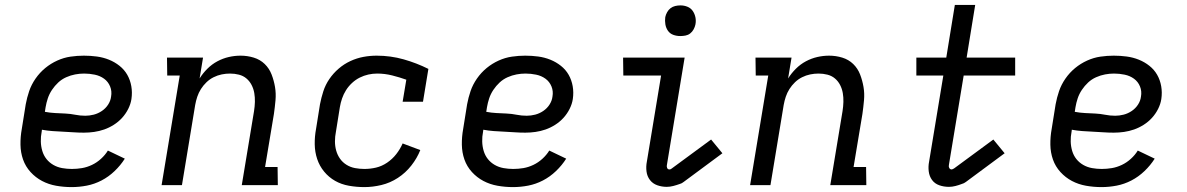

<svg xmlns="http://www.w3.org/2000/svg" viewBox="-20 -755 4840 783"><path d="M272 8Q240 8 209 2.5Q178 -3 151.5 -17Q125 -31 104.5 -53.5Q84 -76 74 -104.5Q64 -133 63.5 -165Q63 -197 69 -230L85 -330Q90 -357 99 -383.5Q108 -410 125 -434.5Q142 -459 164.5 -477.5Q187 -496 213.5 -508Q240 -520 267.5 -524Q295 -528 322 -528Q349 -528 375 -524.5Q401 -521 424.5 -511.5Q448 -502 467.5 -486.5Q487 -471 499 -450Q511 -429 515.5 -403.5Q520 -378 516 -351Q513 -331 503 -311Q493 -291 478 -274.5Q463 -258 444 -246Q425 -234 405 -227Q385 -220 364 -217Q343 -214 322 -214Q301 -214 279.5 -215.5Q258 -217 236.5 -218Q215 -219 193.5 -220.5Q172 -222 151 -226L150 -218Q146 -198 146.5 -178Q147 -158 152.5 -139.5Q158 -121 169.5 -106.5Q181 -92 197.5 -82.5Q214 -73 233.5 -69.5Q253 -66 273 -66Q294 -66 314.5 -69.5Q335 -73 355 -82.5Q375 -92 392 -107.5Q409 -123 420 -141L489 -108Q472 -81 447.5 -57.5Q423 -34 394 -19Q365 -4 334 2Q303 8 272 8ZM328 -283Q345 -283 362.5 -287.5Q380 -292 395.5 -302.5Q411 -313 421 -328.5Q431 -344 433 -361Q437 -383 429 -402.5Q421 -422 404.5 -434Q388 -446 366.5 -450.5Q345 -455 323 -455Q305 -455 286.5 -451.5Q268 -448 250 -440Q232 -432 217.5 -418.5Q203 -405 192 -388.5Q181 -372 175 -354Q169 -336 166 -318L163 -299Q184 -295 204.5 -294Q225 -293 246 -292Q267 -291 287 -287Q307 -283 328 -283Z M639 0 713 -447H662L661 -520H808L794 -435Q807 -456 825.5 -474.5Q844 -493 866.5 -505Q889 -517 913 -522.5Q937 -528 961 -528Q989 -528 1015 -520Q1041 -512 1059.5 -494Q1078 -476 1087.5 -451.5Q1097 -427 1101.5 -400.5Q1106 -374 1103.5 -346Q1101 -318 1097 -290L1061 -74H1112L1113 0H966L1016 -302Q1019 -321 1019.5 -339.5Q1020 -358 1017 -375.5Q1014 -393 1006 -408.5Q998 -424 985 -435Q972 -446 954.5 -450.5Q937 -455 918 -455Q901 -455 884 -451.5Q867 -448 851 -440Q835 -432 822 -419.5Q809 -407 799.5 -392Q790 -377 784.5 -360.5Q779 -344 776 -327L722 0Z M1466 8Q1434 8 1403 2.5Q1372 -3 1346.5 -17.5Q1321 -32 1302 -55Q1283 -78 1273.5 -106.5Q1264 -135 1263.5 -166.5Q1263 -198 1269 -230L1285 -330Q1290 -356 1298.5 -382.5Q1307 -409 1323 -432.5Q1339 -456 1361 -475Q1383 -494 1409 -506Q1435 -518 1462 -523Q1489 -528 1516 -528Q1573 -528 1626 -513Q1679 -498 1727 -474L1705 -340H1622L1637 -430Q1609 -440 1579 -447.5Q1549 -455 1518 -455Q1500 -455 1482 -451Q1464 -447 1447 -438.5Q1430 -430 1415.5 -416.5Q1401 -403 1391 -387Q1381 -371 1375 -353.5Q1369 -336 1366 -318L1350 -218Q1346 -198 1346 -178.5Q1346 -159 1351 -141Q1356 -123 1366.5 -108Q1377 -93 1393 -83Q1409 -73 1428 -69.5Q1447 -66 1466 -66Q1490 -66 1513.5 -71.5Q1537 -77 1558.5 -91.5Q1580 -106 1596 -126.5Q1612 -147 1622 -170L1694 -143Q1681 -110 1657.5 -80Q1634 -50 1602.5 -29.5Q1571 -9 1535.5 -0.5Q1500 8 1466 8Z M2072 8Q2040 8 2009 2.5Q1978 -3 1951.5 -17Q1925 -31 1904.5 -53.5Q1884 -76 1874 -104.5Q1864 -133 1863.5 -165Q1863 -197 1869 -230L1885 -330Q1890 -357 1899 -383.5Q1908 -410 1925 -434.5Q1942 -459 1964.5 -477.5Q1987 -496 2013.5 -508Q2040 -520 2067.5 -524Q2095 -528 2122 -528Q2149 -528 2175 -524.5Q2201 -521 2224.5 -511.5Q2248 -502 2267.5 -486.5Q2287 -471 2299 -450Q2311 -429 2315.5 -403.5Q2320 -378 2316 -351Q2313 -331 2303 -311Q2293 -291 2278 -274.5Q2263 -258 2244 -246Q2225 -234 2205 -227Q2185 -220 2164 -217Q2143 -214 2122 -214Q2101 -214 2079.5 -215.5Q2058 -217 2036.5 -218Q2015 -219 1993.5 -220.5Q1972 -222 1951 -226L1950 -218Q1946 -198 1946.5 -178Q1947 -158 1952.5 -139.5Q1958 -121 1969.5 -106.5Q1981 -92 1997.5 -82.5Q2014 -73 2033.5 -69.5Q2053 -66 2073 -66Q2094 -66 2114.5 -69.5Q2135 -73 2155 -82.5Q2175 -92 2192 -107.5Q2209 -123 2220 -141L2289 -108Q2272 -81 2247.5 -57.5Q2223 -34 2194 -19Q2165 -4 2134 2Q2103 8 2072 8ZM2128 -283Q2145 -283 2162.5 -287.5Q2180 -292 2195.5 -302.5Q2211 -313 2221 -328.5Q2231 -344 2233 -361Q2237 -383 2229 -402.5Q2221 -422 2204.5 -434Q2188 -446 2166.5 -450.5Q2145 -455 2123 -455Q2105 -455 2086.5 -451.5Q2068 -448 2050 -440Q2032 -432 2017.5 -418.5Q2003 -405 1992 -388.5Q1981 -372 1975 -354Q1969 -336 1966 -318L1963 -299Q1984 -295 2004.5 -294Q2025 -293 2046 -292Q2067 -291 2087 -287Q2107 -283 2128 -283Z M2699 7Q2679 7 2660.5 0.5Q2642 -6 2630.5 -21Q2619 -36 2616.5 -56Q2614 -76 2618 -96L2676 -447H2522L2521 -520H2772L2700 -84Q2698 -77 2700.5 -70.5Q2703 -64 2710 -64Q2713 -64 2716 -65.5Q2719 -67 2721 -69L2880 -186L2926 -130L2768 -13Q2764 -10 2760.5 -8Q2757 -6 2753 -5Q2739 0 2725.5 3.5Q2712 7 2699 7ZM2754 -608Q2739 -608 2725.5 -613Q2712 -618 2704 -629.5Q2696 -641 2693.5 -655.5Q2691 -670 2693 -685Q2695 -695 2700.5 -705Q2706 -715 2714.5 -721.5Q2723 -728 2733.5 -730.5Q2744 -733 2755 -733Q2770 -733 2783.5 -727.5Q2797 -722 2805 -710.5Q2813 -699 2816 -684.5Q2819 -670 2816 -655Q2814 -645 2808.5 -635Q2803 -625 2794.5 -618.5Q2786 -612 2775.5 -610Q2765 -608 2754 -608Z M3039 0 3113 -447H3062L3061 -520H3208L3194 -435Q3207 -456 3225.5 -474.5Q3244 -493 3266.5 -505Q3289 -517 3313 -522.5Q3337 -528 3361 -528Q3389 -528 3415 -520Q3441 -512 3459.5 -494Q3478 -476 3487.5 -451.5Q3497 -427 3501.5 -400.5Q3506 -374 3503.5 -346Q3501 -318 3497 -290L3461 -74H3512L3513 0H3366L3416 -302Q3419 -321 3419.5 -339.5Q3420 -358 3417 -375.5Q3414 -393 3406 -408.5Q3398 -424 3385 -435Q3372 -446 3354.5 -450.5Q3337 -455 3318 -455Q3301 -455 3284 -451.5Q3267 -448 3251 -440Q3235 -432 3222 -419.5Q3209 -407 3199.5 -392Q3190 -377 3184.5 -360.5Q3179 -344 3176 -327L3122 0Z M3850 7Q3829 7 3810.5 0.5Q3792 -6 3781 -21Q3770 -36 3767.5 -56Q3765 -76 3769 -96L3827 -447H3717V-520H3839L3874 -735H3957L3922 -520H4120V-447H3910L3850 -84Q3848 -77 3851 -70.5Q3854 -64 3861 -64Q3863 -64 3866 -65.5Q3869 -67 3872 -69L4031 -186L4077 -130L3919 -13Q3915 -10 3911 -8Q3907 -6 3903 -5Q3890 0 3876.5 3.5Q3863 7 3850 7Z M4472 8Q4440 8 4409 2.5Q4378 -3 4351.5 -17Q4325 -31 4304.5 -53.5Q4284 -76 4274 -104.5Q4264 -133 4263.5 -165Q4263 -197 4269 -230L4285 -330Q4290 -357 4299 -383.5Q4308 -410 4325 -434.5Q4342 -459 4364.5 -477.5Q4387 -496 4413.5 -508Q4440 -520 4467.5 -524Q4495 -528 4522 -528Q4549 -528 4575 -524.5Q4601 -521 4624.5 -511.5Q4648 -502 4667.5 -486.5Q4687 -471 4699 -450Q4711 -429 4715.5 -403.5Q4720 -378 4716 -351Q4713 -331 4703 -311Q4693 -291 4678 -274.5Q4663 -258 4644 -246Q4625 -234 4605 -227Q4585 -220 4564 -217Q4543 -214 4522 -214Q4501 -214 4479.5 -215.5Q4458 -217 4436.5 -218Q4415 -219 4393.5 -220.5Q4372 -222 4351 -226L4350 -218Q4346 -198 4346.5 -178Q4347 -158 4352.5 -139.5Q4358 -121 4369.5 -106.5Q4381 -92 4397.5 -82.5Q4414 -73 4433.5 -69.5Q4453 -66 4473 -66Q4494 -66 4514.5 -69.5Q4535 -73 4555 -82.5Q4575 -92 4592 -107.5Q4609 -123 4620 -141L4689 -108Q4672 -81 4647.5 -57.5Q4623 -34 4594 -19Q4565 -4 4534 2Q4503 8 4472 8ZM4528 -283Q4545 -283 4562.5 -287.5Q4580 -292 4595.5 -302.5Q4611 -313 4621 -328.5Q4631 -344 4633 -361Q4637 -383 4629 -402.5Q4621 -422 4604.5 -434Q4588 -446 4566.5 -450.5Q4545 -455 4523 -455Q4505 -455 4486.5 -451.5Q4468 -448 4450 -440Q4432 -432 4417.5 -418.5Q4403 -405 4392 -388.5Q4381 -372 4375 -354Q4369 -336 4366 -318L4363 -299Q4384 -295 4404.5 -294Q4425 -293 4446 -292Q4467 -291 4487 -287Q4507 -283 4528 -283Z"/></svg>

Font: Iosevka Plex Etoile
Style: Italic
Weight: 400
Italic angle: -9°
Designer: Belleve Invis
Foundry: Belleve Invis
Version: Version 25.1.1; ttfautohint (v1.8.4)